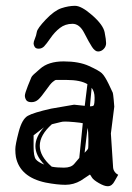

<svg xmlns="http://www.w3.org/2000/svg" viewBox="-20 -642 458 667"><path d="M133.1 -480.7C138.1 -485.8 145.5 -495.4 155.3 -509.5C165 -523.7 176 -535.5 188.2 -544.9C200.4 -554.4 214.8 -559.2 231.4 -559.3C248 -559.5 261.8 -548.8 272.7 -527.3C283.6 -505.9 292.6 -489.7 299.6 -479C306.6 -468.3 313.7 -463 321 -463.1C328.4 -463.3 334.8 -466.2 340.3 -471.9C345.9 -477.6 348.6 -484.4 348.6 -492.2C348.6 -500 346.9 -512.5 343.5 -529.8C340.1 -547 325.8 -566.7 300.5 -588.9C275.3 -611 255.2 -622 240.2 -621.8C225.3 -621.7 209.6 -618.9 193.4 -613.5C177.1 -608.2 159.1 -595.1 139.4 -574.5C119.7 -553.8 109.2 -539.3 107.9 -531C106.6 -522.7 104.4 -515 101.3 -507.8C98.2 -500.7 96.7 -495.1 96.7 -491.2C96.7 -487.3 98 -483.2 100.6 -479C103.2 -474.8 108 -472.7 115 -472.9C122 -473.1 128 -475.7 133.1 -480.7ZM305.2 -275.4C302.6 -273.4 298.3 -272.5 292.5 -272.5L293.9 -288.6L298.3 -336.9C305.2 -328.5 308.6 -316.9 308.6 -302.2C308.6 -287.6 307.5 -278.6 305.2 -275.4ZM267.6 -213.9C263.3 -173.8 259.3 -133.6 255.4 -93.3C251.1 -88.4 245.4 -81.5 238 -72.8C230.7 -64 218.8 -59.6 202.1 -59.6C185.5 -59.6 171.4 -60.7 159.7 -63C132 -87.1 118.2 -111.3 118.2 -135.7C118.2 -160.5 132.2 -185.4 160.2 -210.4C177.1 -214.4 187.4 -216.9 191.2 -218C194.9 -219.2 200.1 -219.7 206.8 -219.7C213.5 -219.7 224 -219.1 238.5 -217.8C253 -216.5 262.7 -215.2 267.6 -213.9ZM377 -271.5C377 -274.1 376.3 -282.2 375 -295.9C373.7 -309.6 372.6 -317.5 371.8 -319.8C371 -322.1 366.1 -332.4 357.2 -350.8C348.2 -369.2 340.4 -381.5 333.7 -387.7C327.1 -393.9 312.2 -402.3 289.1 -412.8C266 -423.4 236.7 -428.7 201.2 -428.7C165.7 -428.7 138.3 -420.1 119.1 -402.8C116.2 -400.2 112.9 -397.3 109.1 -394C105.4 -390.8 102.7 -388.4 101.1 -387C99.4 -385.5 97.7 -383.9 95.7 -382.1C93.8 -380.3 92.4 -378.8 91.6 -377.7C90.7 -376.5 89.8 -375.1 88.9 -373.3C87.9 -371.5 83.9 -361.7 76.9 -344C69.9 -326.3 66.4 -314.8 66.4 -309.6C66.4 -304.4 68 -299.3 71 -294.4C74.1 -289.6 80.2 -287.1 89.4 -287.1C98.5 -287.1 106.4 -290.2 113.3 -296.4C120.1 -302.6 128.7 -313.2 139.2 -328.1C149.6 -343.1 157.6 -352.9 163.1 -357.4C168.6 -362 172.5 -364.3 174.8 -364.3H210.9C243.2 -364.3 267.4 -359.4 283.7 -349.6C280.4 -324.5 277.3 -299.5 274.4 -274.4L237.3 -278.3L157.7 -264.6C117 -255.5 90 -247.2 76.7 -239.7C63.3 -232.3 52.7 -213.6 44.9 -183.8C37.1 -154.1 33.2 -134 33.2 -123.5C33.2 -113.1 33.9 -104.2 35.2 -96.7C44.6 -50.1 78.9 -20.5 138.2 -7.8C165.2 -2.6 188.2 0 207.3 0C226.3 0 244.1 -4.9 260.7 -14.6L291 -34.7L292.5 -35.6C293.8 -34.3 296.1 -30.9 299.3 -25.4C302.6 -19.9 310.5 -13.4 323.2 -6.1C335.9 1.2 346 4.9 353.5 4.9H354.5C364.3 4.9 372.2 -1.1 378.4 -13.2L390.6 -34.7L382.8 -40C377 -45.9 373.7 -52.2 373 -59.1L365.2 -178.2ZM273.9 -111.3C277.5 -140.3 280.9 -169.1 284.2 -197.8C286.1 -189.6 287.1 -176.7 287.1 -158.9C287.1 -141.2 286.9 -130.7 286.4 -127.4C285.9 -124.2 281.7 -118.8 273.9 -111.3ZM132.8 -199.7C113 -177.6 103 -155.8 103 -134.3C103 -112.8 113.3 -91.5 133.8 -70.3C119.5 -75.8 109.7 -81.9 104.5 -88.6C99.3 -95.3 96.7 -110 96.7 -132.8V-171.9Z"/></svg>

Font: Drukaatie burti
Style: Regular
Weight: 400
Version: Version 0.14.4